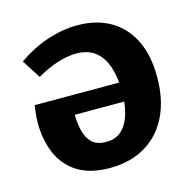

<svg xmlns="http://www.w3.org/2000/svg" viewBox="-87 -633 732 732"><g transform="rotate(-15 279.0 -267.0)"><path d="M279.7 -546Q353 -546 407.5 -515.3Q462 -484.7 492.5 -424.7Q523 -364.7 523 -276.7Q523 -187.7 491.2 -122.8Q459.3 -58 400.2 -23Q341 12 260.3 12Q182.7 12 133.5 -18.8Q84.3 -49.7 61.2 -103.5Q38 -157.3 38 -224.3Q38 -240.7 39.7 -257.8Q41.3 -275 44.3 -293.7H410V-218.7H158.7L182.3 -235.3Q181.3 -190.3 189.3 -157Q197.3 -123.7 217 -105.7Q236.7 -87.7 271.7 -87.7Q311 -87.7 334.3 -110.5Q357.7 -133.3 368.5 -171.3Q379.3 -209.3 379.3 -255.3Q379.3 -310 366.3 -352.2Q353.3 -394.3 324.5 -418.7Q295.7 -443 246.7 -443Q213.7 -443 173.5 -430.3Q133.3 -417.7 90.7 -392.7L43.7 -466.3Q102.3 -507 162.3 -526.5Q222.3 -546 279.7 -546Z"/></g></svg>

Font: Bitter Thin
Style: Regular
Weight: 100
Designer: Sol Matas, and Bitter project Authors
Foundry: Sol Matas
Version: Version 2.002